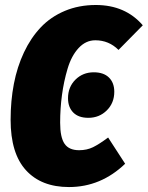

<svg xmlns="http://www.w3.org/2000/svg" viewBox="-20 -736 597 776"><path d="M367.2 -715.8Q486.3 -715.8 557.1 -633.8L459 -534.2Q419.9 -573.2 365.2 -573.2Q326.7 -573.2 297.6 -541.7Q268.6 -510.3 253.2 -458.5Q237.8 -406.7 230.5 -352.1Q223.1 -297.4 223.1 -240.2Q223.1 -180.7 241 -154.8Q258.8 -128.9 299.8 -128.9Q331.1 -128.9 356 -141.1Q380.9 -153.3 417 -180.2L485.8 -74.2Q387.7 20 258.8 20Q147 20 85 -47.9Q22.9 -115.7 22.9 -252Q22.9 -328.6 36.1 -397.2Q49.3 -465.8 76.9 -524.4Q104.5 -583 144.8 -625.5Q185.1 -668 241.9 -691.9Q298.8 -715.8 367.2 -715.8ZM336.9 -259.8Q297.4 -259.8 276.1 -281.2Q254.9 -302.7 254.9 -338.9Q254.9 -384.3 284.9 -414.1Q314.9 -443.8 358.9 -443.8Q398.9 -443.8 420.4 -422.6Q441.9 -401.4 441.9 -365.2Q441.9 -319.8 411.6 -289.8Q381.3 -259.8 336.9 -259.8Z"/></svg>

Font: Fira Sans Compressed Heavy
Style: Italic
Weight: 900
Width: 3
Italic angle: -8°
Designer: Carrois Corporate & Edenspiekermann AG
Foundry: Carrois Corporate GbR & Edenspiekermann AG
Version: Version 4.203;PS 004.203;hotconv 1.0.88;makeotf.lib2.5.64775